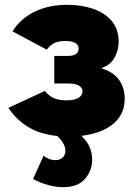

<svg xmlns="http://www.w3.org/2000/svg" viewBox="-20 -556 568 796"><path d="M266 10Q171 10 110.5 -22Q50 -54 15 -109L166 -179Q181 -160 201.5 -150Q222 -140 255 -140Q290 -140 306 -150.5Q322 -161 322 -177Q322 -192 307.5 -201Q293 -210 260 -210H205V-324H260Q306 -324 306 -355Q306 -369 293 -377.5Q280 -386 249 -386Q221 -386 204 -377Q187 -368 174 -350L32 -426Q64 -478 122.5 -507Q181 -536 259 -536Q319 -536 367.5 -519Q416 -502 444 -468Q472 -434 472 -383Q472 -351 456 -319Q440 -287 399 -273Q449 -259 473 -225.5Q497 -192 497 -147Q497 -95 467 -60Q437 -25 384.5 -7.5Q332 10 266 10ZM241 220Q213 220 181 211.5Q149 203 117 186L161 89Q172 99 185 103.5Q198 108 209 108Q227 108 239 98Q251 88 251 69Q251 36 209 0L269 -36Q307 -8 334.5 26Q362 60 362 107Q362 151 332.5 185.5Q303 220 241 220Z"/></svg>

Font: Raleway Black
Style: Regular
Weight: 900
Designer: Matt McInerney, Pablo Impallari, Rodrigo Fuenzalida
Foundry: Matt McInerney, Pablo Impallari, Rodrigo Fuenzalida
Version: Version 4.026